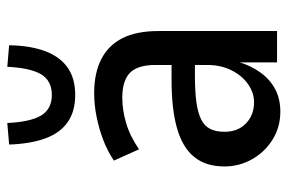

<svg xmlns="http://www.w3.org/2000/svg" viewBox="-151 -628 788 526"><g transform="rotate(-90 243.0 -365.0)"><path d="M200 9Q158 9 124 -12Q90 -33 70 -68Q50 -103 50 -144Q50 -195 76 -227Q102 -259 154.5 -274Q207 -289 287 -289H341V-225H299Q256 -225 226.5 -221Q197 -217 179 -208Q161 -199 153 -183.5Q145 -168 145 -144Q145 -107 168 -85Q191 -63 226 -63Q252 -63 275.5 -79.5Q299 -96 313.5 -125Q328 -154 328 -191V-333Q328 -382 306.5 -403Q285 -424 238 -424Q205 -424 169 -413.5Q133 -403 97 -378L66 -447Q93 -465 123.5 -476.5Q154 -488 186.5 -494.5Q219 -501 251 -501Q306 -501 344 -481.5Q382 -462 401.5 -423.5Q421 -385 421 -324V0H335V-105H336Q326 -71 307 -45Q288 -19 261.5 -5Q235 9 200 9ZM246 -553Q201 -553 171.5 -573.5Q142 -594 127 -634.5Q112 -675 110 -734L169 -739Q172 -676 189.5 -646.5Q207 -617 246 -617Q285 -617 302.5 -646.5Q320 -676 323 -739L382 -734Q381 -675 365.5 -634.5Q350 -594 320.5 -573.5Q291 -553 246 -553Z"/></g></svg>

Font: Nunito Sans 10pt Condensed SemiBold
Style: Regular
Weight: 600
Width: 3
Designer: Vernon Adams
Foundry: Vernon Adams
Version: Version 3.101;gftools[0.9.27]